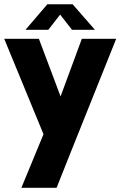

<svg xmlns="http://www.w3.org/2000/svg" viewBox="-26 -615 562 895"><path d="M254.4 -546.9 309.6 -476.1H416.5L312.5 -595.2H194.8L92.8 -476.1H199.2ZM355.5 -434.1 256.3 -165.5 155.3 -434.1H-6.3L176.8 10.7L73.7 260.3H237.8L308.6 82.5L515.6 -434.1Z"/></svg>

Font: Now Black
Style: Regular
Weight: 400
Designer: Alfredo Marco Pradil
Foundry: Alfredo Marco Pradil
Version: Version 1.200;hotconv 1.0.109;makeotfexe 2.5.65596